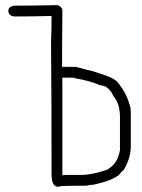

<svg xmlns="http://www.w3.org/2000/svg" viewBox="-20 -709 540 729"><path d="M210.9 -2.4Q206.5 0 201.2 0Q175.8 0 175.8 -44.9Q175.8 -311 173.8 -554.7Q175.8 -592.3 175.8 -648.4Q108.4 -646.5 33.2 -646.5Q11.7 -649.9 11.7 -668Q11.7 -683.6 33.2 -687.5Q95.2 -687.5 199.2 -689.5Q216.8 -682.1 216.8 -669.9Q215.8 -588.4 215.8 -518.6V-455.1H267.6L320.3 -441.4Q327.1 -441.4 377 -423.8Q415.5 -412.1 429.7 -392.6Q460.9 -354.5 472.7 -308.6Q476.6 -299.8 476.6 -283.2V-152.3Q476.6 -109.4 449.2 -62.5Q445.3 -62.5 431.6 -44.9Q405.8 -23.4 335.9 -7.8Q324.7 -7.8 306.6 -3.9Q236.3 -3.9 210.9 -2.4ZM216.3 -414.1Q216.8 -402.3 216.8 -390.6V-43.5Q226.1 -44.9 238.3 -44.9H289.1Q329.6 -44.9 386.7 -64.5Q420.9 -85.4 429.7 -117.2Q431.2 -117.2 435.5 -138.7V-263.7Q435.5 -314.9 412.1 -341.8Q392.1 -384.8 361.3 -384.8Q322.3 -402.3 263.7 -412.1Q263.7 -414.1 257.8 -414.1Z"/></svg>

Font: CEF Fonts CJK Mono
Style: Regular
Weight: 400
Designer: PartyBoss (派对大魔王)
Version: Release 2.25